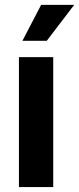

<svg xmlns="http://www.w3.org/2000/svg" viewBox="-20 -762 322 782"><path d="M57.1 0V-529.3H196.8V0ZM71.3 -595.7 147.5 -742.2H282.2L170.4 -595.7Z"/></svg>

Font: Inter Cardless Tabular Bold
Style: Bold
Weight: 700
Designer: Rasmus Andersson
Foundry: rsms
Version: Version 4.000;git-4fc901f